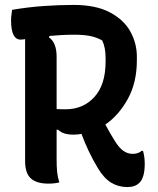

<svg xmlns="http://www.w3.org/2000/svg" viewBox="-20 -740 640 780"><path d="M221 1Q202 6 177 6Q128 6 105 -15.5Q82 -37 82 -85V-581Q70 -579 64 -579Q25 -579 25 -657Q25 -669 26.5 -679.5Q28 -690 29 -700Q93 -711 156.5 -715.5Q220 -720 279 -720Q369 -720 426 -690Q483 -660 509.5 -612Q536 -564 536 -510V-495Q536 -405 499.5 -338.5Q463 -272 408 -234Q426 -200 448 -165Q465 -138 482 -126.5Q499 -115 519 -115Q542 -115 555 -127H561Q568 -103 568 -75Q568 -46 562.5 -27Q557 -8 547 2Q529 20 498 20Q461 20 431.5 2Q402 -16 377 -58Q356 -93 340 -127Q324 -161 311 -196Q295 -193 278 -193Q236 -193 216 -213H210V-91Q210 -64 212 -42.5Q214 -21 221 1ZM210 -509V-297Q223 -296 246 -296Q318 -296 363.5 -346Q409 -396 409 -490V-504Q409 -548 395 -576Q371 -589 345 -594Q319 -599 281 -599Q254 -599 228.5 -597.5Q203 -596 181 -594L179 -588Q210 -567 210 -509Z"/></svg>

Font: Recursive Sn Csl St SmB
Style: Regular
Weight: 600
Version: Version 1.079;hotconv 1.0.112;makeotfexe 2.5.65598; ttfautoh